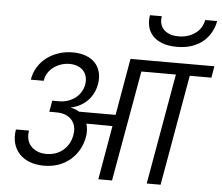

<svg xmlns="http://www.w3.org/2000/svg" viewBox="-64 -1086 1338 1158"><g transform="rotate(5 605.5 -506.5)"><path d="M295 -448Q328 -448 354 -458Q380 -468 398.5 -483.5Q417 -499 428.5 -519Q440 -539 444 -560Q449 -588 443 -610Q437 -632 423 -647Q409 -662 387.5 -670Q366 -678 341 -678Q314 -678 289.5 -670Q265 -662 244.5 -647Q224 -632 210.5 -611Q197 -590 193 -563H115Q122 -606 143.5 -640.5Q165 -675 197 -699Q229 -723 269 -736Q309 -749 354 -749Q397 -749 431.5 -736.5Q466 -724 488 -701Q510 -678 519 -645Q528 -612 521 -571Q511 -514 473 -473Q435 -432 372 -417L371 -415Q386 -413 398.5 -408Q411 -403 422 -396H643L703 -740H1211L1199 -670H1068L950 0H866L984 -670H775L656 0H573L630 -327L472 -328Q478 -309 479 -288Q480 -267 476 -246Q468 -202 447 -166.5Q426 -131 395 -105.5Q364 -80 324.5 -66.5Q285 -53 239 -53Q190 -53 152 -67.5Q114 -82 89 -109Q64 -136 54 -173.5Q44 -211 52 -256H131Q126 -227 132 -203Q138 -179 153.5 -162Q169 -145 192.5 -135Q216 -125 246 -125Q308 -125 349 -160.5Q390 -196 400 -253Q408 -294 391 -328H388V-333Q375 -353 350 -366.5Q325 -380 283 -380H243L255 -448ZM975 -837Q922 -837 885 -851.5Q848 -866 826.5 -890.5Q805 -915 798 -947Q791 -979 797 -1013H869Q865 -992 869 -972Q873 -952 886 -936.5Q899 -921 922 -911Q945 -901 980 -901Q1014 -901 1041 -911Q1068 -921 1087 -936.5Q1106 -952 1117 -972Q1128 -992 1132 -1013H1204Q1198 -979 1181 -947Q1164 -915 1136 -890.5Q1108 -866 1068 -851.5Q1028 -837 975 -837Z"/></g></svg>

Font: SVN-Poppins
Style: Italic
Weight: 400
Italic angle: -10°
Designer: Ninad Kale (Devanagari), Jonny Pinhorn (Latin)
Foundry: Indian Type Foundry
Version: Version 3.002 2017; ttfautohint (v1.8.3)